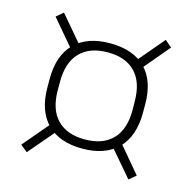

<svg xmlns="http://www.w3.org/2000/svg" viewBox="-78 -628 636 635"><g transform="rotate(15 240.0 -311.0)"><path d="M240 -130.5Q161.5 -130.5 119.2 -173.5Q77 -216.5 77 -297V-325.5Q77 -406 119.5 -448.5Q162 -491 240.5 -491Q319.5 -491 361.8 -448.5Q404 -406 404 -325.5V-297Q404 -216.5 361.5 -173.5Q319 -130.5 240 -130.5ZM240.5 -162Q302 -162 335.2 -196.2Q368.5 -230.5 368.5 -296.5L368 -326Q368 -391.5 335 -425.8Q302 -460 240.5 -460Q179 -460 145.8 -425.8Q112.5 -391.5 112.5 -326V-296.5Q112.5 -230.5 145.8 -196.2Q179 -162 240.5 -162ZM355.5 -189 438 -91 414.5 -71.5 331.5 -168.5ZM149 -168.5 66.5 -71.5 42.5 -91 126.5 -190ZM124 -433.5 42.5 -529.5 66 -549.5 148 -453ZM331.5 -451.5 414.5 -549.5 438 -529.5 355.5 -431.5Z"/></g></svg>

Font: Anek Bangla
Style: Extra-light
Weight: 200
Designer: Sulekha Rajkumar (Bangla), Yesha Goshar (Latin)
Foundry: Ek Type
Version: Version 1.002;March 21, 2022;FontCreator 13.0.0.2683 64-bit